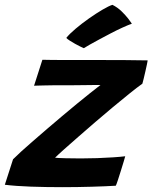

<svg xmlns="http://www.w3.org/2000/svg" viewBox="-55 -771 632 795"><path d="M424.5 -2Q384 0.5 324.5 2.2Q265 4 202 4Q135.5 4 72.2 1.8Q9 -0.5 -35 -6L-1 -111.5Q12 -124.5 33.2 -144Q54.5 -163.5 82 -187.2Q109.5 -211 140.2 -237.5Q171 -264 202.2 -290.2Q233.5 -316.5 263.2 -341Q293 -365.5 318.2 -385.5Q343.5 -405.5 361 -419Q352.5 -419 334 -419Q315.5 -419 292 -418.5Q268.5 -418 243.8 -418Q219 -418 198.5 -418Q180 -418 161.2 -417.8Q142.5 -417.5 126.5 -417.2Q110.5 -417 99.5 -416.5Q88.5 -416 86 -416L120.5 -523.5Q135 -523 161.2 -522.8Q187.5 -522.5 220.5 -522.5Q253.5 -522.5 289 -522.5Q324.5 -522.5 358 -522.5Q407.5 -522.5 461 -522.2Q514.5 -522 556.5 -521Q556.5 -518 553.5 -505Q550.5 -492 547 -475.5Q543.5 -459 539.8 -444.8Q536 -430.5 534.5 -424.5Q512.5 -409 481 -383.5Q449.5 -358 413 -327.8Q376.5 -297.5 339.8 -265.8Q303 -234 269.8 -205Q236.5 -176 211 -153.2Q185.5 -130.5 173 -118Q184.5 -116.5 216.5 -115.8Q248.5 -115 279 -115Q312.5 -115 347.5 -116.2Q382.5 -117.5 413 -119.5Q443.5 -121.5 463.5 -124Q462.5 -119 457.2 -102Q452 -85 445.5 -64Q439 -43 433.2 -25.5Q427.5 -8 424.5 -2ZM410.5 -751Q431.5 -740.5 448 -724.5Q464.5 -708.5 475.8 -694Q487 -679.5 491 -673Q474.5 -667 451.5 -656.5Q428.5 -646 404 -633.2Q379.5 -620.5 356.8 -608.2Q334 -596 316.8 -586.2Q299.5 -576.5 292 -571.5Q288 -573 278 -578Q268 -583 256 -589.5Q244 -596 233.8 -602.8Q223.5 -609.5 219.5 -614Q232.5 -630.5 258 -652Q283.5 -673.5 313.2 -694.5Q343 -715.5 369.5 -731Q396 -746.5 410.5 -751Z"/></svg>

Font: Grandstander Thin SemiBold
Style: Italic
Weight: 600
Italic angle: -15°
Version: Version 1.200